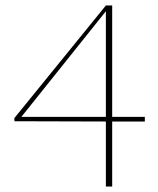

<svg xmlns="http://www.w3.org/2000/svg" viewBox="-20 -680 577 700"><path d="M366 0V-237L33 -238L32 -249L366 -660H389V-254H508V-237H389V0ZM58 -254H366V-639Z"/></svg>

Font: Panamera Thin
Style: Regular
Weight: 100
Designer: Bastien Sozeau
Foundry: NBR — Bastien Sozeau
Version: Version 3.003;gftools[0.9.33]